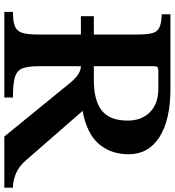

<svg xmlns="http://www.w3.org/2000/svg" viewBox="20 -830 810 890"><g transform="rotate(90 425.0 -385.0)"><path d="M55 -355V-415H140V-616Q140 -663 133.5 -686.5Q127 -710 107 -719Q87 -728 46 -730V-770H392Q536 -770 615.5 -719Q695 -668 695 -577Q695 -494 647 -438Q599 -382 494 -363L726 -97Q750 -69 783 -54.5Q816 -40 850 -40V0H613L365 -304Q340 -334 321.5 -344.5Q303 -355 287 -355V-159Q287 -110 297 -84Q307 -58 338 -49Q369 -40 432 -40V0H35V-40Q79 -40 101.5 -49Q124 -58 132 -82.5Q140 -107 140 -154V-355ZM287 -697V-415H352Q446 -415 492.5 -452Q539 -489 539 -572Q539 -636 500 -675Q461 -714 392 -714H305Q287 -714 287 -697Z"/></g></svg>

Font: Libre Baskerville
Style: Bold
Weight: 700
Designer: Pablo Impallari, Rodrigo Fuenzalida
Foundry: Pablo Impallari, Rodrigo Fuenzalida
Version: Version 1.051; ttfautohint (v1.8.4.7-5d5b)